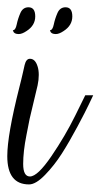

<svg xmlns="http://www.w3.org/2000/svg" viewBox="-47 -499 274 522"><path d="M34.4 -19.2Q55.2 -19.2 92.8 -74.4Q130.4 -129.6 157.6 -184.8L184.8 -240H206.4Q201.6 -230.4 194 -214Q186.4 -197.6 164 -155.6Q141.6 -113.6 121.2 -81.6Q100.8 -49.6 75.6 -23.6Q50.4 2.4 32 2.4Q-27.2 2.4 -27.2 -74.4Q-27.2 -132 5.6 -261.6Q8.8 -275.2 10.8 -282.4Q12.8 -289.6 15.2 -301.2Q17.6 -312.8 20 -322.4Q24 -339.2 34.4 -339.2Q48.8 -339.2 55.2 -318.4Q58.4 -308.8 58.4 -295.2Q58.4 -281.6 55.2 -266.8Q52 -252 44.8 -223.2Q37.6 -194.4 33.6 -176Q29.6 -157.6 24.8 -131.2Q16 -87.2 16 -53.2Q16 -19.2 34.4 -19.2ZM30.4 -479.2Q48.8 -479.2 48.8 -454.4Q48.8 -429.6 24.8 -414.4Q12.8 -406.4 4 -406.4Q-8.8 -406.4 -11.2 -414.4L-12 -416.8Q-4.8 -416.8 -1.6 -432.4Q1.6 -448 8.4 -463.6Q15.2 -479.2 30.4 -479.2ZM131.2 -479.2Q149.6 -479.2 149.6 -454.4Q149.6 -429.6 125.6 -414.4Q113.6 -406.4 104.8 -406.4Q92 -406.4 89.6 -414.4L88.8 -416.8Q96 -416.8 99.2 -432.4Q102.4 -448 109.2 -463.6Q116 -479.2 131.2 -479.2Z"/></svg>

Font: Rouge Script
Style: Regular
Weight: 400
Designer: Sabrina Mariela Lopez
Foundry: Typesenses
Version: Version 1.003